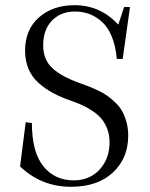

<svg xmlns="http://www.w3.org/2000/svg" viewBox="-20 -696 570 729"><path d="M249.5 13.2Q137.2 13.2 56.2 -64L77.6 -231.9L101.1 -229Q101.1 -119.1 144.3 -65.2Q187.5 -11.2 259.8 -11.2Q320.3 -11.2 358.2 -52.2Q396 -93.3 396 -156.2Q396 -183.6 387 -207Q377.9 -230.5 364.5 -246.1Q351.1 -261.7 330.6 -275.1Q310.1 -288.6 292.5 -296.6Q274.9 -304.7 252 -312.5Q210.4 -327.1 180.2 -343.5Q149.9 -359.9 125.2 -382.3Q100.6 -404.8 87.9 -435.3Q75.2 -465.8 75.2 -503.9Q75.2 -583.5 127.9 -629.9Q180.7 -676.3 263.2 -676.3Q360.8 -676.3 429.2 -602.5L451.2 -669.4H473.6L445.8 -472.2H423.3Q419.4 -521 404.3 -557.4Q389.2 -593.8 366.5 -613.8Q343.8 -633.8 318.4 -643.1Q293 -652.3 264.6 -652.3Q211.4 -652.3 177.7 -618.2Q144 -584 144 -523.9Q144 -469.2 179 -437Q213.9 -404.8 283.2 -380.4Q303.7 -373 316.9 -367.9Q330.1 -362.8 351.3 -352.8Q372.6 -342.8 386.7 -332.8Q400.9 -322.8 417.5 -307.1Q434.1 -291.5 443.8 -273.9Q453.6 -256.3 460.2 -232.4Q466.8 -208.5 466.8 -181.2Q466.8 -95.2 408.7 -41Q350.6 13.2 249.5 13.2Z"/></svg>

Font: Elstob Light
Style: Regular
Weight: 300
Designer: Peter S. Baker
Version: Version 1.015